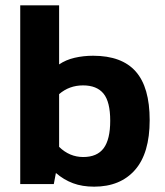

<svg xmlns="http://www.w3.org/2000/svg" viewBox="-20 -694 622 724"><path d="M544.4 -241Q544.4 -365 491.8 -424.4Q439.3 -483.8 331.1 -483.8Q294.6 -483.8 261.3 -476.1Q228 -468.3 202.9 -451.1V-674H56.3V0H182.9L190.8 -41.7Q220.6 -16 255.3 -3.1Q290 9.9 335 9.9Q433.6 9.9 489 -53.1Q544.4 -116.1 544.4 -241ZM202.9 -140.2V-339Q241.1 -372 293.2 -372Q344.9 -372 370.3 -341.1Q395.6 -310.3 395.6 -238.7Q395.6 -168.4 370.9 -135.1Q346.2 -101.9 293.8 -101.9Q242.3 -101.9 202.9 -140.2Z"/></svg>

Font: Arad-VF Thin Dots1
Style: Regular
Weight: 100
Designer: Mohammad Darvishi
Version: Version 1.000;August 30, 2024;FontCreator 15.0.0.2992 64-bit